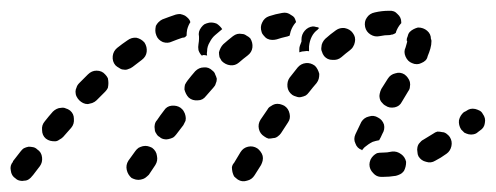

<svg xmlns="http://www.w3.org/2000/svg" viewBox="-36 -301 920 356"><path d="M451 -12Q450 -16 447 -20Q444 -24 441 -26Q433 -31 424 -29Q415 -27 410 -19L398 1Q395 4 394 9Q394 13 395 18Q396 22 398 26Q401 29 405 32Q413 37 422 34Q431 32 436 24L448 5Q450 1 451 -3Q452 -8 451 -12ZM42 -9Q41 -19 33 -24Q30 -27 26 -28Q21 -29 17 -29Q12 -28 8 -26Q5 -24 2 -20Q-5 -11 -12 -2Q-12 -2 -12 -1Q-18 6 -16 15Q-15 25 -7 30Q-4 33 1 34Q5 35 9 34Q14 34 18 31Q21 29 24 25Q24 25 25 24Q31 16 38 7Q43 0 42 -9ZM246 -27Q242 -29 238 -30Q234 -31 229 -30Q225 -29 221 -27Q217 -24 215 -21L202 -3Q197 5 199 14Q201 23 208 29Q212 31 216 32Q221 33 225 32Q230 31 233 29Q237 26 240 23L252 5Q257 -3 255 -12Q254 -21 246 -27ZM706 22Q710 20 713 16Q715 12 716 8Q717 4 717 -1Q715 -10 708 -15Q700 -21 691 -20Q682 -18 673 -18H672Q667 -18 663 -17Q659 -15 656 -12Q653 -9 651 -5Q649 0 649 4Q649 13 656 20Q662 27 671 27H673Q686 27 698 25Q702 24 706 22ZM798 -47Q796 -50 792 -53Q788 -56 784 -56Q780 -57 775 -57Q771 -56 767 -53Q757 -47 749 -42Q745 -40 742 -36Q739 -33 738 -28Q737 -24 738 -19Q738 -15 740 -11Q745 -3 754 -1Q763 2 771 -3Q781 -8 792 -16Q799 -21 801 -30Q803 -39 798 -47ZM623 -52Q627 -61 634 -75Q639 -83 648 -85Q657 -88 665 -83Q673 -79 676 -70Q678 -61 673 -53Q670 -46 667 -41Q661 -40 655 -38Q647 -34 640 -28Q637 -25 635 -22Q635 -22 635 -22Q635 -22 635 -23Q626 -26 623 -35Q619 -43 623 -52ZM94 -96Q90 -99 86 -100Q82 -102 77 -101Q73 -101 69 -99Q65 -97 62 -94Q54 -85 47 -76Q41 -69 42 -60Q42 -50 49 -44Q53 -41 57 -40Q61 -39 66 -39Q70 -39 74 -42Q78 -44 81 -47Q89 -56 96 -64Q102 -71 101 -81Q101 -90 94 -96ZM308 -86Q307 -91 305 -94Q303 -98 299 -101Q292 -106 282 -105Q273 -104 268 -96Q261 -87 255 -78Q252 -75 251 -70Q250 -66 251 -61Q251 -57 254 -53Q256 -49 260 -47Q263 -44 268 -43Q272 -42 276 -43Q281 -44 285 -46Q288 -48 291 -52Q298 -61 304 -69Q306 -73 308 -77Q309 -82 308 -86ZM491 -105Q487 -107 483 -108Q478 -109 474 -108Q470 -107 466 -104Q462 -102 460 -98L447 -79Q442 -71 444 -62Q446 -53 454 -48Q458 -45 462 -44Q466 -44 471 -45Q475 -45 479 -48Q483 -51 485 -54L498 -74Q503 -81 501 -90Q499 -100 491 -105ZM859 -90Q857 -94 853 -96Q849 -98 845 -99Q840 -100 836 -99Q832 -98 828 -95L824 -93Q817 -87 815 -78Q814 -69 819 -61Q822 -58 825 -55Q829 -53 833 -52Q838 -51 842 -52Q847 -53 850 -56L854 -59Q862 -64 863 -73Q865 -82 859 -90ZM668 -119Q669 -114 672 -111Q675 -107 679 -105Q686 -100 696 -102Q705 -104 709 -112L721 -132Q724 -136 724 -140Q725 -144 724 -149Q723 -153 720 -157Q718 -160 714 -163Q706 -168 697 -165Q688 -163 683 -155L671 -136Q669 -132 668 -127Q667 -123 668 -119ZM165 -147Q165 -151 164 -156Q162 -160 159 -163Q153 -170 143 -170Q134 -170 127 -163Q119 -155 111 -147Q107 -143 106 -139Q104 -135 104 -131Q104 -126 106 -122Q108 -118 111 -115Q114 -112 118 -110Q122 -108 127 -108Q131 -109 135 -110Q140 -112 143 -115Q151 -123 159 -131Q162 -134 164 -138Q165 -143 165 -147ZM366 -155Q365 -159 363 -163Q362 -167 358 -170Q351 -177 342 -176Q333 -176 326 -169Q319 -161 312 -152Q309 -148 307 -144Q306 -140 306 -135Q307 -131 309 -127Q311 -123 314 -120Q321 -114 331 -115Q340 -115 346 -123Q353 -131 360 -139Q363 -142 364 -146Q366 -150 366 -155ZM556 -164Q555 -168 553 -172Q551 -176 548 -179Q540 -185 531 -184Q522 -183 516 -176Q509 -167 501 -157Q496 -150 497 -140Q498 -131 506 -125Q509 -123 513 -122Q518 -120 522 -121Q527 -122 531 -124Q534 -126 537 -130Q544 -139 551 -147Q554 -151 555 -155Q556 -159 556 -164ZM232 -222Q226 -229 217 -231Q208 -232 200 -226Q191 -220 181 -212Q174 -206 173 -197Q172 -187 178 -180Q181 -177 185 -175Q189 -172 193 -172Q198 -171 202 -173Q206 -174 210 -177Q219 -184 227 -190Q235 -196 236 -205Q237 -214 232 -222ZM428 -230Q425 -233 421 -235Q417 -238 413 -238Q408 -239 404 -238Q400 -237 396 -234Q387 -227 378 -219Q375 -216 373 -212Q371 -208 370 -204Q370 -200 371 -195Q373 -191 375 -188Q382 -181 391 -180Q400 -179 407 -185Q415 -192 423 -198Q431 -204 432 -213Q433 -222 428 -230ZM716 -213Q712 -205 716 -196Q720 -187 728 -184Q732 -182 737 -182Q741 -182 745 -184Q750 -186 753 -189Q756 -192 757 -197Q760 -204 762 -211Q764 -218 764 -225Q764 -227 763 -229Q763 -238 756 -244Q749 -250 739 -250Q735 -249 731 -247Q727 -245 724 -242Q721 -239 720 -234Q718 -230 718 -226Q719 -225 719 -225Q719 -223 718 -220Q717 -217 716 -213ZM622 -223Q623 -227 622 -232Q621 -236 618 -240Q613 -247 603 -249Q594 -250 587 -245Q577 -238 567 -229Q564 -226 562 -222Q560 -218 560 -214Q559 -209 561 -205Q562 -201 565 -197Q571 -190 580 -190Q590 -189 597 -195Q605 -202 613 -208Q617 -211 619 -215Q621 -218 622 -223ZM332 -208Q331 -214 332 -219Q333 -225 333 -229Q333 -231 333 -233Q332 -238 333 -242Q334 -246 337 -250Q340 -254 343 -256Q347 -258 352 -259Q359 -260 366 -257Q372 -253 376 -247Q370 -242 363 -236Q357 -231 353 -223Q348 -215 348 -206Q347 -202 348 -198Q344 -199 341 -199Q339 -198 338 -198Q334 -202 332 -208ZM519 -210Q519 -213 520 -216Q522 -221 523 -224Q523 -225 523 -226Q523 -226 523 -227Q523 -227 523 -228Q523 -237 529 -244Q535 -251 544 -252Q547 -252 550 -251Q553 -251 556 -249Q554 -248 553 -246Q546 -241 542 -233Q538 -225 537 -215Q537 -211 537 -206Q533 -207 529 -206Q524 -206 519 -204Q519 -207 519 -210ZM290 -274Q278 -270 265 -265Q261 -263 258 -260Q255 -257 253 -253Q252 -248 252 -244Q252 -240 254 -235Q257 -227 266 -223Q275 -220 283 -224Q293 -228 302 -231Q304 -231 307 -232Q309 -234 310 -235Q310 -241 311 -246Q313 -254 317 -260Q316 -264 313 -267Q310 -270 307 -272Q303 -274 298 -275Q294 -275 290 -274ZM513 -260Q512 -264 510 -268Q508 -271 504 -273Q500 -276 496 -277Q492 -278 487 -277Q475 -275 463 -271Q454 -268 450 -259Q446 -251 449 -242Q450 -238 453 -235Q456 -231 460 -229Q464 -227 469 -227Q473 -227 477 -228Q486 -231 495 -233Q497 -233 498 -234Q500 -234 501 -235Q502 -239 503 -243Q506 -252 512 -259Q512 -259 513 -260ZM708 -258Q708 -259 708 -259Q708 -259 708 -260Q708 -269 701 -275Q695 -282 685 -281Q672 -281 659 -278Q649 -276 644 -268Q639 -261 641 -251Q643 -242 651 -237Q659 -232 668 -234Q677 -236 687 -236Q690 -237 692 -237Q695 -238 698 -240Q698 -240 698 -241Q701 -250 707 -257Q708 -258 708 -258Z"/></svg>

Font: FRB American Cursive Guidelines Dashed Extrabold
Style: Bold Italic
Weight: 800
Italic angle: -25°
Version: Version 2.0;Modular Font Editor K font №1